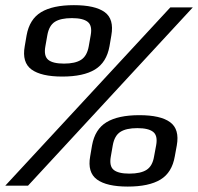

<svg xmlns="http://www.w3.org/2000/svg" viewBox="-37 -702 749 726"><path d="M-17 0H69L692 -674H607ZM198.5 -412.5Q278.5 -412.5 322.2 -439.2Q366 -466 377 -527L384 -568Q395 -630 358.8 -656.2Q322.5 -682.5 242.5 -682.5Q162.5 -682.5 118.5 -656Q74.5 -629.5 63.5 -568L56.5 -527Q45.5 -466 82.2 -439.2Q119 -412.5 198.5 -412.5ZM205 -461.5Q162.5 -461.5 145.2 -476Q128 -490.5 134.5 -526.5L142 -569Q148.5 -605.5 170.5 -619.5Q192.5 -633.5 235 -633.5Q277 -633.5 294.8 -619.2Q312.5 -605 306 -569L298.5 -526.5Q292 -490.5 269.8 -476Q247.5 -461.5 205 -461.5ZM446 3.5Q526 3.5 569.8 -23Q613.5 -49.5 624 -111L631.5 -152Q642.5 -213.5 606.2 -240Q570 -266.5 490 -266.5Q410 -266.5 366 -240Q322 -213.5 311 -152L304 -111Q293 -50 329.8 -23.2Q366.5 3.5 446 3.5ZM452 -45.5Q410 -45.5 392.8 -59.8Q375.5 -74 382 -110L389.5 -153Q396 -189 418 -203.2Q440 -217.5 482.5 -217.5Q524.5 -217.5 542.2 -203.2Q560 -189 553.5 -153L545.5 -110Q539.5 -74 517.2 -59.8Q495 -45.5 452 -45.5Z"/></svg>

Font: Anybody UltraCondensed Thin Medium
Style: Italic
Weight: 500
Italic angle: -10°
Version: Version 1.111